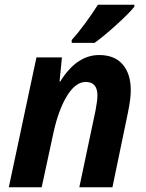

<svg xmlns="http://www.w3.org/2000/svg" viewBox="-20 -786 613 806"><path d="M133 -545H240L230 -444H233Q302 -555 396 -555Q461 -555 495 -515.5Q529 -476 529 -407Q529 -371 517 -313L452 0H313L381 -322Q389 -364 389 -385Q389 -442 340 -442Q297 -442 261 -383Q225 -324 204 -227L155 0H17ZM281 -618Q305 -644 336 -686Q367 -728 391 -766H544V-758Q524 -732 470 -683Q416 -634 377 -606H281Z"/></svg>

Font: Noto Sans Display
Style: Bold Italic
Weight: 700
Italic angle: -12°
Designer: Monotype Design team
Foundry: Monotype Imaging Inc.
Version: Version 1.000